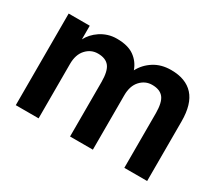

<svg xmlns="http://www.w3.org/2000/svg" viewBox="-104 -752 1083 962"><g transform="rotate(30 437.5 -271.0)"><path d="M60 -530H182V-451Q191 -469 205.5 -485Q220 -501 239.5 -514Q259 -527 282.5 -534.5Q306 -542 333 -542Q397 -542 433.5 -516Q470 -490 485 -447Q507 -489 548.5 -515.5Q590 -542 647 -542Q732 -542 776 -493.5Q820 -445 820 -345V0H688V-315Q688 -378 667.5 -404Q647 -430 602 -430Q562 -430 534 -399.5Q506 -369 506 -315V0H374V-315Q374 -378 353.5 -404Q333 -430 288 -430Q248 -430 220 -399.5Q192 -369 192 -315V0H60Z"/></g></svg>

Font: Golos Text DemiBold
Style: Regular
Weight: 600
Designer: A.Korolkova, Vitaly Kuzmin
Foundry: ParaType Ltd
Version: Version 2.002